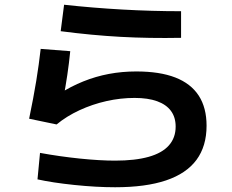

<svg xmlns="http://www.w3.org/2000/svg" viewBox="-20 -765 978 808"><path d="M137.8 -10.2 148.4 -121.6Q230.7 -106.5 315.8 -97.7Q400.9 -89 464.4 -89Q548.8 -89 605.6 -105Q662.4 -121 690.8 -153.2Q719.2 -185.3 719.2 -232.3Q719.2 -271.6 699.4 -298.3Q679.7 -325.1 641.2 -339Q602.7 -352.9 546.4 -352.9Q487.6 -352.9 428.1 -339.6Q368.7 -326.2 314.4 -301.1Q260.1 -275.9 218.2 -241.3L102.6 -265.4Q121.3 -355.8 132.6 -424.9Q143.9 -494.1 151.2 -559.3L275.6 -549.6Q266 -451.5 245.4 -345.2L228.1 -369.3Q278.5 -401.6 330.8 -422.5Q383 -443.5 438.3 -453.9Q493.7 -464.3 553.6 -464.3Q652.1 -464.3 717.7 -438.9Q783.2 -413.4 816.3 -362.6Q849.3 -311.8 849.3 -235.9Q849.3 -149.9 806.9 -92.3Q764.4 -34.7 678.7 -5.8Q593.1 23 464.4 23Q385.6 23 293.1 13.4Q200.5 3.8 137.8 -10.2ZM235.4 -633.7 249.7 -745.1Q368.1 -732 493.9 -724.9Q619.7 -717.8 742 -717.8V-605.8Q608.3 -603.3 487.8 -609.9Q367.3 -616.5 235.4 -633.7Z"/></svg>

Font: Pretendard JP Variable
Style: Regular
Weight: 400
Designer: Base glyphs from Inter by Rasmus Andersson; Hangul glyphs from Noto Sans CJK(Source Han Sans) by Jang Soo-young and Kang
Foundry: Kil Hyung-jin
Version: Version 1.307;Glyphs 3.2 (3192)